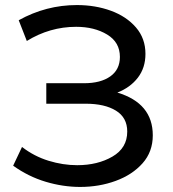

<svg xmlns="http://www.w3.org/2000/svg" viewBox="-20 -731 682 759"><path d="M297 8Q229 8 160.5 -12.5Q92 -33 32 -76L67 -150Q115 -113 172 -95.5Q229 -78 285 -78Q366 -78 424.5 -112Q483 -146 483 -211Q483 -266 438.5 -293.5Q394 -321 319 -321H163V-402H312Q378 -402 416 -429Q454 -456 454 -506Q454 -564 403.5 -594.5Q353 -625 281 -625Q177 -625 86 -569L54 -651Q162 -711 284 -711Q357 -711 418.5 -688.5Q480 -666 517.5 -622.5Q555 -579 555 -518Q555 -463 525 -424Q495 -385 444 -365Q584 -323 584 -196Q584 -131 543.5 -85.5Q503 -40 437.5 -16Q372 8 297 8Z"/></svg>

Font: Argentum Novus
Style: Regular
Weight: 400
Designer: Julieta Ulanovsky
Foundry: Julieta Ulanovsky
Version: Version 7.20;July 27, 2021;FontCreator 13.0.0.2683 64-bit